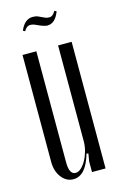

<svg xmlns="http://www.w3.org/2000/svg" viewBox="-102 -672 455 725"><g transform="rotate(-15 125.5 -309.5)"><path d="M165 -74Q142 7 93 7Q65 7 46.5 -17.5Q28 -42 28 -77V-496H82V-62Q82 -14 107 -14Q118 -14 128.5 -23.5Q139 -33 147.5 -48Q156 -63 161.5 -82.5Q167 -102 167 -121V-496H220V-1H167V-43L172 -72ZM61 -580 53 -584Q70 -625 102 -625Q115 -625 123 -621L147 -610Q153 -607 163 -607Q177 -607 187 -626L195 -622Q179 -579 148 -579Q142 -579 136 -581Q130 -583 124 -585L108 -592Q96 -598 86 -598Q70 -598 61 -580Z"/></g></svg>

Font: Moniqa Cond Heading
Style: Regular
Weight: 400
Width: 3
Designer: Rajesh Rajput
Foundry: Rajesh Rajput
Version: Version 1.000